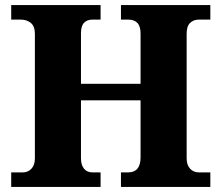

<svg xmlns="http://www.w3.org/2000/svg" viewBox="-20 -734 869 754"><path d="M24 0V-57H70Q90 -57 103.5 -71.5Q117 -86 117 -112V-601Q117 -631 101 -644Q85 -657 62 -657H24V-714H375V-657H343Q322 -657 310 -644.5Q298 -632 298 -604V-405H532V-602Q532 -631 519.5 -644Q507 -657 483 -657H455V-714H806V-657H761Q740 -657 726.5 -644Q713 -631 713 -602V-112Q713 -86 726.5 -71.5Q740 -57 761 -57H806V0H455V-57H483Q532 -57 532 -116V-340H298V-112Q298 -86 310 -71.5Q322 -57 343 -57H375V0Z"/></svg>

Font: Noto Serif Lao ExtraBold
Style: Regular
Weight: 800
Designer: Monotype Design Team
Foundry: Monotype Imaging Inc.
Version: Version 2.003; ttfautohint (v1.8.4.7-5d5b)